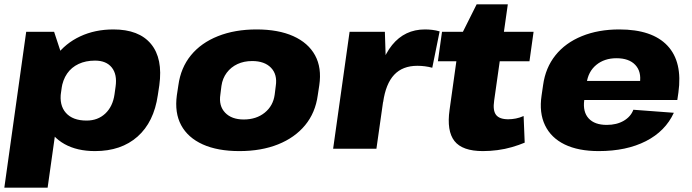

<svg xmlns="http://www.w3.org/2000/svg" viewBox="-21 -687 3199 887"><path d="M418 11Q335 11 277 -21.5Q219 -54 193 -113.5Q167 -173 177 -254L182 -288Q194 -369 237.5 -428Q281 -487 349.5 -519Q418 -551 503 -551Q621 -551 676.5 -484Q732 -417 715 -293L708 -247Q690 -123 614.5 -56Q539 11 418 11ZM100 -540H229L279 -388L199 180H-1ZM379 -130Q431 -130 465.5 -162.5Q500 -195 508 -251L513 -287Q521 -343 495.5 -375Q470 -407 418 -407Q375 -407 342 -391.5Q309 -376 289 -347Q269 -318 263 -277L261 -262Q252 -201 283.5 -165.5Q315 -130 379 -130Z M1085 11Q984 11 915.5 -20Q847 -51 816 -108.5Q785 -166 796 -247L803 -293Q814 -374 861 -431.5Q908 -489 986 -520Q1064 -551 1164 -551Q1265 -551 1334 -520Q1403 -489 1434.5 -431.5Q1466 -374 1454 -293L1447 -247Q1436 -166 1388.5 -108.5Q1341 -51 1263.5 -20Q1186 11 1085 11ZM1105 -135Q1163 -135 1202 -166.5Q1241 -198 1248 -250L1253 -290Q1261 -343 1231 -374Q1201 -405 1144 -405Q1106 -405 1076 -391Q1046 -377 1026.5 -351Q1007 -325 1002 -290L997 -250Q989 -198 1019 -166.5Q1049 -135 1105 -135Z M1594 -540H1757L1764 -324L1718 0H1518ZM1713 -265Q1732 -407 1790.5 -479Q1849 -551 1942 -551Q1959 -551 1976 -549Q1993 -547 2010 -542L1976 -374Q1943 -383 1907 -383Q1839 -383 1800 -341.5Q1761 -300 1749 -215Z M2210 11Q2115 11 2078.5 -35.5Q2042 -82 2056 -180L2102 -509L2181 -667H2325L2262 -223Q2255 -177 2270.5 -156.5Q2286 -136 2327 -136Q2344 -136 2362 -139.5Q2380 -143 2398 -151L2403 -28Q2377 -17 2344.5 -7.5Q2312 2 2277.5 6.5Q2243 11 2210 11ZM2021 -540H2444L2425 -404H2002Z M2745 11Q2651 11 2588 -19.5Q2525 -50 2497 -108Q2469 -166 2481 -246L2488 -294Q2499 -374 2545 -431.5Q2591 -489 2667 -520Q2743 -551 2840 -551Q2992 -551 3062.5 -476Q3133 -401 3113 -259L3108 -225H2641L2654 -313H2963L2932 -280L2935 -303Q2943 -356 2914 -387Q2885 -418 2827 -418Q2771 -418 2733.5 -387Q2696 -356 2689 -302L2678 -224Q2671 -170 2698.5 -140Q2726 -110 2782 -110Q2828 -110 2860.5 -129Q2893 -148 2905 -180L3092 -166Q3053 -81 2963 -35Q2873 11 2745 11Z"/></svg>

Font: Pathway Extreme 28pt ExtraBold
Style: Italic
Weight: 800
Italic angle: -8°
Designer: Eduardo Rodriguez Tunni
Foundry: Eduardo Rodriguez Tunni
Version: Version 1.001;gftools[0.9.26]